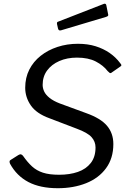

<svg xmlns="http://www.w3.org/2000/svg" viewBox="-20 -983 681 1013"><path d="M548 -608Q525 -638 485.5 -658.5Q446 -679 386 -679Q334 -679 293 -661Q252 -643 228.5 -611Q205 -579 205 -535Q205 -518 213 -500.5Q221 -483 241.5 -466.5Q262 -450 296 -437L435 -386Q511 -359 544.5 -319.5Q578 -280 578 -223Q578 -148 539.5 -95.5Q501 -43 434.5 -16.5Q368 10 285 10Q192 10 130 -22.5Q68 -55 33 -119Q30 -126 30.5 -131.5Q31 -137 39 -141L77 -165Q85 -170 91 -168.5Q97 -167 102 -160Q125 -127 149 -105Q173 -83 206.5 -72Q240 -61 292 -61Q348 -61 391 -76Q434 -91 459 -123Q484 -155 484 -205Q484 -236 463 -259.5Q442 -283 385 -304L241 -359Q172 -384 142.5 -427Q113 -470 113 -520Q113 -573 134.5 -615.5Q156 -658 194.5 -688.5Q233 -719 283.5 -735.5Q334 -752 391 -752Q443 -752 484.5 -739Q526 -726 558.5 -703.5Q591 -681 614 -650Q620 -643 620.5 -639.5Q621 -636 615 -632L566 -598Q562 -596 558.5 -598.5Q555 -601 548 -608ZM541 -955 550 -910Q552 -904 550.5 -900.5Q549 -897 540 -894L302 -823Q295 -821 291 -824Q287 -827 286 -833L281 -855Q279 -866 285 -868L529 -963Q533 -964 536.5 -962.5Q540 -961 541 -955Z"/></svg>

Font: Libre Franklin
Style: Italic
Weight: 400
Italic angle: -8°
Designer: Pablo Impallari, Rodrigo Fuenzalida, Nhung Nguyen
Foundry: Impallari Type
Version: Version 3.000